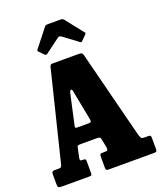

<svg xmlns="http://www.w3.org/2000/svg" viewBox="-176 -1110 1024 1220"><g transform="rotate(-20 335.5 -500.0)"><path d="M0 -26.5V-92Q0 -103.5 4 -108.5Q8 -113.5 20.5 -113.5H48Q61 -113.5 64.2 -118.5Q67.5 -123.5 70.5 -132.5L220.5 -741.5Q224.5 -751.5 228.5 -753.2Q232.5 -755 246.5 -755H417Q431.5 -755 436.2 -751.2Q441 -747.5 444.5 -737.5L596 -142Q601 -128 604.5 -120.8Q608 -113.5 628 -113.5H647.5Q660 -113.5 665.5 -111Q671 -108.5 671 -95V-21Q671 -7 667.5 -3.5Q664 0 650 0H345Q331.5 0 328.2 -4.2Q325 -8.5 325 -22V-93.5Q325 -107 329 -110.2Q333 -113.5 345.5 -113.5H359Q374.5 -113.5 377.8 -118.5Q381 -123.5 379.5 -136.5L368 -193.5Q365.5 -205.5 361.2 -209Q357 -212.5 340 -212.5H238.5Q223.5 -212.5 216.2 -211Q209 -209.5 207 -198L193.5 -135.5Q191 -123.5 193.5 -118.5Q196 -113.5 206.5 -113.5H215Q226 -113.5 228.5 -109.8Q231 -106 231 -94.5V-18Q231 -5.5 227.2 -2.8Q223.5 0 212 0H31Q12 0 6 -3.5Q0 -7 0 -26.5ZM281.5 -543 238 -346.5Q235.5 -335.5 234.2 -327.2Q233 -319 251.5 -319H325Q341.5 -319 342 -327Q342.5 -335 340 -347.5L302 -543.5Q299.5 -560.5 291.8 -557.8Q284 -555 281.5 -543ZM210 -826.5 182 -855.5Q176 -861 176 -863.5Q176 -866 180.5 -872L274.5 -991.5Q279 -997.5 284.8 -998.8Q290.5 -1000 301 -1000H380.5Q396.5 -1000 403.5 -991.5L499.5 -870Q505 -864.5 496.5 -856L465 -824.5Q459.5 -819 457.5 -819.2Q455.5 -819.5 449 -824L351.5 -896.5Q338.5 -906 326.5 -897L228 -823.5Q219.5 -817.5 210 -826.5Z"/></g></svg>

Font: Besley* Condensed Heavy
Style: Regular
Weight: 800
Width: 3
Designer: Owen Earl
Foundry: indestructible type*
Version: Version 3.000; ttfautohint (v1.8.3)